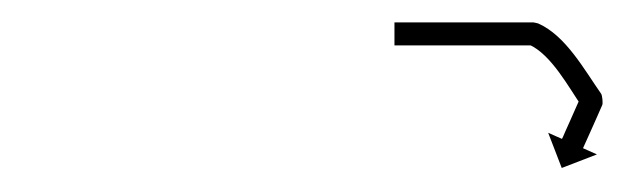

<svg xmlns="http://www.w3.org/2000/svg" viewBox="-20 -611 544 167"><path d="M325 -591.5C324.4 -591.5 323.7 -591.5 323.1 -591.5V-571.5C323.7 -571.5 324.4 -571.5 325 -571.5C326.9 -571.5 328.8 -571.5 330.7 -571.5C333.6 -571.5 336.5 -571.5 339.4 -571.5C343.2 -571.5 346.9 -571.5 350.7 -571.5C355.2 -571.5 359.6 -571.5 364.1 -571.5C369.1 -571.5 374.1 -571.5 379.1 -571.5C384.4 -571.5 389.7 -571.5 395 -571.5C400.5 -571.5 406 -571.5 411.6 -571.5C417.1 -571.5 422.6 -571.5 428.1 -571.5C433.4 -571.5 438.7 -571.5 444 -571.5C444.2 -571.5 443.1 -571.7 442 -571.9C441 -572.1 439.9 -572.4 440 -572.3C459.7 -563.6 474.8 -534.6 486.5 -517.9C487 -517.2 486.9 -520 486.6 -522.9C486.4 -525.7 485.9 -528.5 485.5 -527.7C483.7 -523.6 481.9 -519.5 480.1 -515.5C478.6 -512 477 -508.6 475.5 -505.1C474.3 -502.4 473.1 -499.8 471.9 -497.1C471.2 -495.4 470.4 -493.7 469.7 -492C469.4 -491.4 469.1 -490.8 468.8 -490.2L456.8 -495.5L468.6 -464.9L499.2 -476.7L487.1 -482.1C487.4 -482.7 487.7 -483.3 487.9 -483.9C488.7 -485.6 489.5 -487.3 490.2 -489C491.4 -491.7 492.6 -494.3 493.8 -497C495.3 -500.4 496.8 -503.9 498.4 -507.3C500.2 -511.4 502 -515.5 503.8 -519.6C504.2 -520.3 504.2 -522.4 504 -524.5C503.8 -526.6 503.4 -528.6 502.9 -529.4C488.4 -550 472.2 -580 448.1 -590.6C447.9 -590.7 447 -590.9 446.1 -591.1C445.1 -591.3 444.2 -591.5 444 -591.5C438.7 -591.5 433.4 -591.5 428.1 -591.5C422.6 -591.5 417.1 -591.5 411.6 -591.5C406 -591.5 400.5 -591.5 395 -591.5C389.7 -591.5 384.4 -591.5 379.1 -591.5C374.1 -591.5 369.1 -591.5 364.1 -591.5C359.6 -591.5 355.2 -591.5 350.7 -591.5C346.9 -591.5 343.2 -591.5 339.4 -591.5C336.5 -591.5 333.6 -591.5 330.7 -591.5C328.8 -591.5 326.9 -591.5 325 -591.5Z"/></svg>

Font: FRB American Cursive Just Arrows Ultra
Style: Bold Italic
Weight: 1000
Italic angle: -25°
Version: Version 2.0;Modular Font Editor K font №1